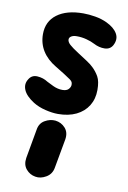

<svg xmlns="http://www.w3.org/2000/svg" viewBox="-93 -566 643 962"><g transform="rotate(10 228.0 -85.5)"><path d="M213 9Q184 9 148.2 0.2Q112.5 -8.5 85.5 -25.5Q44 -52 32 -81Q20 -110 36 -135Q50.5 -160.5 80.2 -158.5Q110 -156.5 133.5 -141Q142.5 -136 166.2 -124.8Q190 -113.5 214 -113.5Q236 -113.5 245.8 -124.5Q255.5 -135.5 255.5 -146.5Q255.5 -155 253 -160.2Q250.5 -165.5 242 -172Q228 -182 207 -195.2Q186 -208.5 162.5 -222.5Q117 -249.5 93.5 -287.2Q70 -325 70 -372Q70 -437 118.5 -473.2Q167 -509.5 251.5 -509.5Q280.5 -509.5 313 -504Q345.5 -498.5 373 -485.5Q413 -466.5 428.8 -439Q444.5 -411.5 427.5 -379Q414.5 -355.5 386.2 -355Q358 -354.5 330.5 -369Q313.5 -378 289.2 -384.5Q265 -391 239.5 -391Q221.5 -391 211.2 -384.5Q201 -378 201 -368Q201 -355.5 215.2 -342.5Q229.5 -329.5 261.5 -309Q283 -295 306.5 -279.8Q330 -264.5 342 -252.5Q361.5 -234 374.5 -210.8Q387.5 -187.5 387.5 -143.5Q387.5 -98 366.2 -63.5Q345 -29 305.8 -10Q266.5 9 213 9ZM156.5 338Q128 333.5 109 311Q90 288.5 95.5 253.5L122 105Q127 72 153.2 56.8Q179.5 41.5 207 44Q237.5 47.5 257.5 69.8Q277.5 92 272 127.5L245 276.5Q239.5 310 211.2 326.5Q183 343 156.5 338Z"/></g></svg>

Font: Edu VIC WA NT Hand
Style: Regular
Weight: 400
Designer: Tina and Corey Anderson, Eben Sorkin, Mirko Velimirovic
Foundry: Google for Education
Version: Version 1.000